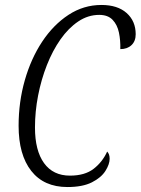

<svg xmlns="http://www.w3.org/2000/svg" viewBox="-20 -744 567 774"><path d="M252 10Q157 10 106 -55Q55 -120 55 -237Q55 -333 80 -420.5Q105 -508 150 -576Q195 -644 256 -684Q317 -724 389 -724Q454 -724 490.5 -691.5Q527 -659 527 -606Q527 -578 510 -562Q493 -546 465 -546Q466 -581 459.5 -612.5Q453 -644 434 -664Q415 -684 380 -684Q335 -684 295.5 -657.5Q256 -631 224 -585.5Q192 -540 169 -481.5Q146 -423 133.5 -358.5Q121 -294 121 -230Q121 -137 157.5 -86.5Q194 -36 262 -36Q322 -36 357.5 -63.5Q393 -91 412 -133Q422 -123 422 -104Q422 -82 405 -55Q388 -28 350.5 -9Q313 10 252 10Z"/></svg>

Font: Noto Serif ExtraCondensed Light
Style: Italic
Weight: 300
Width: 2
Italic angle: -12°
Designer: Monotype Design Team
Foundry: Monotype Imaging Inc.
Version: Version 2.014; ttfautohint (v1.8.4.7-5d5b)